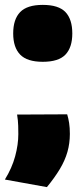

<svg xmlns="http://www.w3.org/2000/svg" viewBox="-34 -580 336 786"><path d="M36 -111 241 -112Q246 -96 249 -76.5Q252 -57 252 -32Q252 7 242 42Q232 77 211 112Q190 147 158 186L-14 155Q15 108 28 60Q41 12 41 -31Q41 -44 40.5 -65Q40 -86 36 -111ZM20 -443Q20 -501 48.5 -530.5Q77 -560 141 -560Q206 -560 234 -530.5Q262 -501 262 -443Q262 -386 234 -356.5Q206 -327 141 -327Q77 -327 48.5 -356.5Q20 -386 20 -443Z"/></svg>

Font: Georama Black
Style: Regular
Weight: 900
Designer: Jean-Baptiste Levee
Foundry: Production Type
Version: Version 1.001